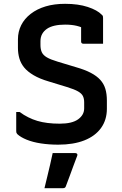

<svg xmlns="http://www.w3.org/2000/svg" viewBox="-20 -739 640 1006"><path d="M321 -719Q390 -719 440 -702.5Q490 -686 513 -662Q518 -658 519 -654.5Q520 -651 520 -645Q520 -626 520 -602.5Q520 -579 520 -555.5Q520 -532 520 -510Q494 -510 467.5 -510Q441 -510 416 -510Q411 -510 408 -513Q405 -516 405 -521Q405 -532 405 -543Q405 -554 405 -566Q405 -578 405 -592Q405 -606 405 -622L432 -584Q409 -597 382.5 -603.5Q356 -610 321 -610Q290 -610 266 -604.5Q242 -599 226 -588Q210 -577 201 -561Q192 -545 192 -523V-503Q192 -481 199 -465.5Q206 -450 225.5 -438.5Q245 -427 282 -416L378 -387Q424 -374 455.5 -357.5Q487 -341 505.5 -320.5Q524 -300 532 -273.5Q540 -247 540 -212V-169Q540 -111 509.5 -68.5Q479 -26 422 -3.5Q365 19 285 19Q237 19 194.5 12.5Q152 6 120 -7Q88 -20 71 -36Q68 -39 66.5 -42.5Q65 -46 65 -55Q65 -70 65 -85.5Q65 -101 65 -117.5Q65 -134 65 -152H83Q127 -120 176 -105.5Q225 -91 293 -91Q358 -91 389.5 -114Q421 -137 421 -171V-203Q421 -222 414.5 -235.5Q408 -249 389 -260Q370 -271 331 -283L236 -312Q188 -326 156 -345Q124 -364 106.5 -385.5Q89 -407 81.5 -433Q74 -459 74 -488V-533Q74 -573 91 -607Q108 -641 141 -666.5Q174 -692 219 -705.5Q264 -719 321 -719ZM256 63Q277 63 296.5 63Q316 63 335.5 63Q355 63 374 63Q380 63 383.5 66.5Q387 70 385 76Q374 105 364.5 130.5Q355 156 346 181Q337 206 325 237Q324 241 320.5 244Q317 247 310 247Q292 247 267 247Q242 247 213 247Q221 214 228.5 183Q236 152 243 122Q250 92 256 63Z"/></svg>

Font: Recursive SemiBold
Style: Regular
Weight: 600
Version: Version 1.085